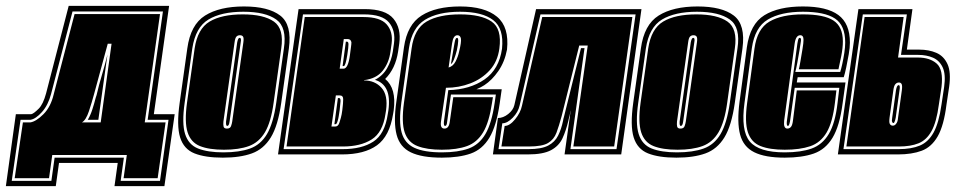

<svg xmlns="http://www.w3.org/2000/svg" viewBox="-67 -526 3262 654"><path d="M-47 108 -13 -137H39Q47 -138 65 -156Q80 -171 90 -208L167 -506H509L457 -137H528L493 108H323L334 29H134L123 108ZM-27 90H108L119 11H355L344 90H478L507 -118H436L488 -487H180L107 -206Q97 -168 76 -144.5Q55 -121 37 -118H3ZM-17 81 11 -109H36Q56 -112 81 -137Q106 -162 116 -205L187 -478H478L426 -109H497L470 81H354L365 2H111L100 81ZM212 -109H276L313 -377H300L253 -204Q246 -178 236 -147.5Q226 -117 212 -109ZM232 -118Q241 -133 247.5 -153Q254 -173 259 -193L262 -202Q270 -237 280 -270Q285 -287 290 -305Q295 -323 299 -340L268 -118Z M692 11Q632 11 595.5 -3.5Q559 -18 546.5 -58Q534 -98 545 -176L571 -361Q582 -442 631.5 -473Q681 -504 764 -504Q847 -504 887.5 -473Q928 -442 917 -361L891 -176Q880 -98 855.5 -58Q831 -18 791 -3.5Q751 11 692 11ZM694 -7Q748 -7 784.5 -20Q821 -33 842.5 -69.5Q864 -106 874 -176L900 -361Q911 -433 874 -459.5Q837 -486 762 -486Q687 -486 643 -459.5Q599 -433 588 -361L562 -176Q552 -106 563.5 -69.5Q575 -33 608 -20Q641 -7 694 -7ZM696 -16Q645 -16 614 -28.5Q583 -41 572 -75.5Q561 -110 570 -176L596 -361Q606 -428 647 -452.5Q688 -477 760 -477Q831 -477 866 -452.5Q901 -428 891 -361L865 -176Q856 -110 835.5 -75.5Q815 -41 781 -28.5Q747 -16 696 -16ZM706 -88Q717 -88 720 -96.5Q723 -105 724 -112L762 -382Q764 -396 761 -401Q758 -406 750 -406Q743 -406 738.5 -401.5Q734 -397 732 -382L694 -112Q693 -102 694.5 -95Q696 -88 706 -88ZM707 -97Q702 -97 703 -112L741 -382Q744 -397 749 -397Q756 -397 753 -382L715 -112Q713 -97 707 -97Z M880 0 950 -495H1175Q1246 -495 1273 -462.5Q1300 -430 1293 -378L1289 -350Q1280 -292 1245 -257Q1284 -225 1274 -150L1272 -138Q1260 -62 1217 -31Q1174 0 1098 0ZM899 -18H1100Q1165 -18 1204.5 -43.5Q1244 -69 1254 -138L1256 -150Q1262 -195 1250 -220.5Q1238 -246 1210 -254Q1237 -268 1251.5 -293.5Q1266 -319 1271 -350L1275 -378Q1281 -422 1258 -449.5Q1235 -477 1173 -477H965ZM909 -27 971 -468H1171Q1228 -468 1250 -443Q1272 -418 1267 -378L1263 -350Q1258 -312 1236.5 -285Q1215 -258 1173 -253V-252Q1210 -252 1232.5 -227Q1255 -202 1248 -150L1246 -138Q1237 -75 1199 -51Q1161 -27 1101 -27ZM1090 -292H1103Q1119 -292 1125 -339Q1127 -355 1128.5 -365.5Q1130 -376 1130 -382Q1128 -393 1117 -393H1104ZM1100 -301 1111 -384H1115Q1120 -384 1120 -375Q1120 -370 1119 -361Q1118 -352 1116 -339Q1110 -301 1104 -301ZM1062 -95H1075Q1085 -95 1089 -108Q1091 -114 1094 -124.5Q1097 -135 1099 -151Q1102 -175 1102 -188Q1102 -201 1090 -201H1077ZM1072 -103 1084 -192H1088Q1093 -192 1093 -182L1090 -151Q1088 -138 1086.5 -128.5Q1085 -119 1083 -114Q1080 -103 1076 -103Z M1438 11Q1370 11 1332.5 -7Q1295 -25 1284 -67Q1273 -109 1283 -179L1309 -365Q1320 -442 1369 -473Q1418 -504 1500 -504Q1584 -504 1626 -469Q1668 -434 1660 -357Q1652 -315 1630.5 -284Q1609 -253 1583 -236Q1577 -232 1571 -229Q1565 -226 1556 -222H1642L1635 -173Q1624 -97 1600 -57Q1576 -17 1536.5 -3Q1497 11 1438 11ZM1438 -7Q1493 -7 1529 -20Q1565 -33 1586.5 -69.5Q1608 -106 1618 -176L1622 -204H1469L1456 -111Q1455 -97 1449 -97Q1444 -97 1445 -111L1460 -219Q1534 -221 1583.5 -255.5Q1633 -290 1643 -360Q1650 -429 1613 -457.5Q1576 -486 1500 -486Q1425 -486 1380.5 -458.5Q1336 -431 1326 -362L1300 -176Q1291 -112 1301 -75Q1311 -38 1344.5 -22.5Q1378 -7 1438 -7ZM1438 -16Q1387 -16 1355 -28.5Q1323 -41 1311.5 -75Q1300 -109 1309 -176L1335 -361Q1344 -428 1386 -452.5Q1428 -477 1500 -477Q1572 -477 1607.5 -452.5Q1643 -428 1634 -361Q1628 -316 1601 -286.5Q1574 -257 1535 -242Q1496 -227 1452 -227L1435 -111Q1432 -88 1447 -88Q1462 -88 1465 -111L1477 -195H1612L1609 -176Q1599 -109 1578.5 -75Q1558 -41 1524 -28.5Q1490 -16 1438 -16ZM1461 -296Q1476 -300 1484.5 -316Q1493 -332 1497 -351Q1505 -383 1503 -394.5Q1501 -406 1491 -406Q1477 -406 1473 -379ZM1469 -308 1481 -378Q1483 -390 1485 -393.5Q1487 -397 1490 -397Q1498 -397 1489 -354Q1485 -338 1479.5 -324Q1474 -310 1469 -308Z M1612 0 1629 -124Q1647 -124 1664 -137.5Q1681 -151 1685 -168L1759 -495H2118L2049 0H1856L1877 -150Q1875 -144 1875 -141L1873 -131Q1871 -127 1871 -124L1869 -115Q1861 -81 1849 -55Q1837 -29 1810 -14.5Q1783 0 1731 0ZM1631 -18H1733Q1777 -18 1800 -30Q1823 -42 1834 -64Q1845 -86 1851 -115L1852 -121Q1853 -123 1853 -124.5Q1853 -126 1854 -128L1912 -362H1924L1876 -18H2033L2098 -477H1774L1703 -167Q1698 -144 1679.5 -125Q1661 -106 1644 -106ZM1641 -27 1652 -97Q1669 -97 1687.5 -119.5Q1706 -142 1711 -166L1780 -468H2087L2025 -27H1886L1935 -371H1906L1846 -130Q1837 -97 1828.5 -74Q1820 -51 1800 -39Q1780 -27 1734 -27Z M2237 11Q2177 11 2140.5 -3.5Q2104 -18 2091.5 -58Q2079 -98 2090 -176L2116 -361Q2127 -442 2176.5 -473Q2226 -504 2309 -504Q2392 -504 2432.5 -473Q2473 -442 2462 -361L2436 -176Q2425 -98 2400.5 -58Q2376 -18 2336 -3.5Q2296 11 2237 11ZM2239 -7Q2293 -7 2329.5 -20Q2366 -33 2387.5 -69.5Q2409 -106 2419 -176L2445 -361Q2456 -433 2419 -459.5Q2382 -486 2307 -486Q2232 -486 2188 -459.5Q2144 -433 2133 -361L2107 -176Q2097 -106 2108.5 -69.5Q2120 -33 2153 -20Q2186 -7 2239 -7ZM2241 -16Q2190 -16 2159 -28.5Q2128 -41 2117 -75.5Q2106 -110 2115 -176L2141 -361Q2151 -428 2192 -452.5Q2233 -477 2305 -477Q2376 -477 2411 -452.5Q2446 -428 2436 -361L2410 -176Q2401 -110 2380.5 -75.5Q2360 -41 2326 -28.5Q2292 -16 2241 -16ZM2251 -88Q2262 -88 2265 -96.5Q2268 -105 2269 -112L2307 -382Q2309 -396 2306 -401Q2303 -406 2295 -406Q2288 -406 2283.5 -401.5Q2279 -397 2277 -382L2239 -112Q2238 -102 2239.5 -95Q2241 -88 2251 -88ZM2252 -97Q2247 -97 2248 -112L2286 -382Q2289 -397 2294 -397Q2301 -397 2298 -382L2260 -112Q2258 -97 2252 -97Z M2606 11Q2539 11 2502 -7.5Q2465 -26 2454 -67.5Q2443 -109 2452 -179L2477 -365Q2488 -444 2536.5 -474Q2585 -504 2668 -504Q2749 -504 2788.5 -475Q2828 -446 2828 -381Q2828 -364 2824 -341Q2820 -318 2815.5 -296.5Q2811 -275 2807 -263H2650L2647 -245H2813L2803 -173Q2793 -97 2769 -57Q2745 -17 2705 -3Q2665 11 2606 11ZM2606 -7Q2661 -7 2697.5 -20Q2734 -33 2756 -69.5Q2778 -106 2786 -176L2792 -227H2640L2624 -113Q2621 -97 2617 -97Q2612 -97 2613 -111L2649 -377Q2651 -389 2652.5 -393Q2654 -397 2657 -397Q2663 -397 2661 -385Q2660 -377 2656.5 -356Q2653 -335 2649 -313Q2645 -291 2642 -281H2795Q2798 -290 2802 -308Q2806 -326 2809 -346Q2812 -366 2812 -381Q2812 -440 2777 -463Q2742 -486 2668 -486Q2593 -486 2548.5 -459.5Q2504 -433 2494 -362L2469 -176Q2456 -81 2487 -44Q2518 -7 2606 -7ZM2606 -16Q2555 -16 2523.5 -28.5Q2492 -41 2480.5 -75.5Q2469 -110 2478 -176L2503 -361Q2512 -428 2554 -452.5Q2596 -477 2668 -477Q2740 -477 2772 -456Q2804 -435 2804 -385Q2804 -363 2798.5 -335Q2793 -307 2789 -290H2654Q2656 -297 2659.5 -317.5Q2663 -338 2666.5 -359Q2670 -380 2670 -390Q2670 -406 2659 -406Q2644 -406 2640 -379L2604 -115Q2601 -88 2615 -88Q2622 -88 2627 -93.5Q2632 -99 2634 -115L2647 -218H2782L2777 -176Q2769 -109 2748.5 -74.5Q2728 -40 2693 -28Q2658 -16 2606 -16Z M2787 0 2857 -495H3041L3022 -357H3064Q3097 -357 3122.5 -346Q3148 -335 3160.5 -307.5Q3173 -280 3166 -230L3157 -170Q3148 -98 3127 -61.5Q3106 -25 3072.5 -12.5Q3039 0 2992 0ZM2806 -18H2994Q3037 -18 3066 -30Q3095 -42 3113 -74.5Q3131 -107 3140 -170L3149 -230Q3155 -273 3144 -296.5Q3133 -320 3111 -329.5Q3089 -339 3061 -339H3002L3022 -477H2872ZM2816 -27 2878 -468H3011L2992 -330H3060Q3100 -330 3123.5 -309.5Q3147 -289 3140 -230L3131 -170Q3123 -110 3106 -79.5Q3089 -49 3062 -38Q3035 -27 2995 -27ZM2974 -98Q2981 -98 2985 -104Q2991 -110 2992 -125L3005 -219Q3007 -235 3004 -240Q3001 -245 2995 -245Q2988 -245 2983 -239.5Q2978 -234 2976 -219L2963 -125Q2961 -108 2964 -104Q2967 -98 2974 -98ZM2976 -107Q2973 -107 2972 -111Q2970 -114 2972 -125L2985 -219Q2988 -236 2994 -236Q3000 -236 2997 -219L2984 -125Q2983 -120 2982 -116.5Q2981 -113 2980 -111Q2979 -107 2976 -107Z"/></svg>

Font: Alumni Sans Collegiate One
Style: Italic
Weight: 400
Italic angle: -8°
Designer: Robert E. Leuschke
Foundry: Robert E. Leuschke
Version: Version 1.100